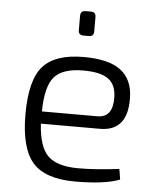

<svg xmlns="http://www.w3.org/2000/svg" viewBox="-51 -728 636 783"><g transform="rotate(5 267.0 -336.0)"><path d="M290 -584H268Q247 -584 247 -604V-663Q247 -684 268 -684H290Q310 -684 310 -663V-604Q310 -584 290 -584ZM368 -211H126Q132 -115 170 -79Q208 -43 294 -43Q369 -43 461 -55L468 -12Q407 12 285 12Q163 12 111.5 -46.5Q60 -105 60 -244Q60 -384 110 -440.5Q160 -497 277 -497Q380 -497 429 -459.5Q478 -422 479 -346Q481 -211 368 -211ZM126 -261H353Q417 -261 415 -345Q414 -396 382 -419Q350 -442 280 -442Q195 -442 161 -402.5Q127 -363 126 -261Z"/></g></svg>

Font: Exo 2.0 Light
Style: Regular
Weight: 300
Designer: Natanael Gama
Version: Version 1.001;PS 001.001;hotconv 1.0.70;makeotf.lib2.5.58329